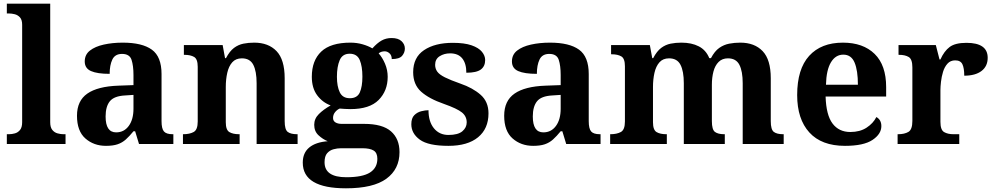

<svg xmlns="http://www.w3.org/2000/svg" viewBox="-20 -780 5385 1040"><path d="M17 0V-53H29Q44 -53 60.5 -57.5Q77 -62 88.5 -76Q100 -90 100 -118V-646Q100 -673 88 -686Q76 -699 59.5 -703Q43 -707 29 -707H17V-760H252V-118Q252 -90 263.5 -76Q275 -62 292 -57.5Q309 -53 323 -53H335V0Z M554 10Q488 10 442.5 -30Q397 -70 397 -153Q397 -234 453 -273Q509 -312 621 -316L703 -319V-374Q703 -424 692.5 -456Q682 -488 641 -488Q603 -488 588.5 -457.5Q574 -427 574 -380Q507 -380 473 -395Q439 -410 439 -447Q439 -484 467 -506Q495 -528 542 -538.5Q589 -549 645 -549Q750 -549 802.5 -511Q855 -473 855 -379V-124Q855 -83 868 -68Q881 -53 915 -53H919V0H733L712 -69H703Q681 -42 661.5 -24.5Q642 -7 617 1.5Q592 10 554 10ZM609 -63Q652 -63 677.5 -98Q703 -133 703 -191V-266L658 -263Q598 -260 575 -231.5Q552 -203 552 -149Q552 -63 609 -63Z M971 0V-53H973Q1007 -53 1029 -65Q1051 -77 1051 -122V-418Q1051 -460 1031.5 -471.5Q1012 -483 979 -483H976V-536H1186L1199 -465H1204Q1224 -503 1247.5 -520.5Q1271 -538 1298.5 -543.5Q1326 -549 1357 -549Q1434 -549 1478 -503Q1522 -457 1522 -356V-124Q1522 -78 1538.5 -65.5Q1555 -53 1589 -53H1592V0H1370V-329Q1370 -394 1352 -429Q1334 -464 1290 -464Q1257 -464 1238 -442.5Q1219 -421 1211 -385.5Q1203 -350 1203 -309V-118Q1203 -76 1222.5 -64.5Q1242 -53 1275 -53H1278V0Z M1854 240Q1620 240 1620 101Q1620 48 1655 19Q1690 -10 1755 -15Q1728 -26 1705 -47.5Q1682 -69 1682 -104Q1682 -137 1707 -162Q1732 -187 1771 -209Q1727 -225 1698 -264Q1669 -303 1669 -364Q1669 -452 1720 -500.5Q1771 -549 1878 -549Q1913 -549 1944 -540Q1975 -531 1997 -518Q2023 -547 2047 -560.5Q2071 -574 2101 -574Q2137 -574 2155 -557Q2173 -540 2173 -517Q2173 -495 2158 -477.5Q2143 -460 2102 -460Q2102 -480 2090 -491Q2078 -502 2064 -502Q2044 -502 2031 -491Q2051 -469 2065.5 -435Q2080 -401 2080 -364Q2080 -288 2031 -238.5Q1982 -189 1878 -189Q1867 -189 1848 -190Q1829 -191 1820 -192Q1806 -186 1795 -172.5Q1784 -159 1784 -141Q1784 -125 1797 -117Q1810 -109 1831 -109H1952Q2052 -109 2098 -68.5Q2144 -28 2144 44Q2144 136 2073 188Q2002 240 1854 240ZM1875 -248Q1915 -248 1929 -279.5Q1943 -311 1943 -365Q1943 -421 1928.5 -455Q1914 -489 1874 -489Q1835 -489 1820 -454Q1805 -419 1805 -364Q1805 -312 1820.5 -280Q1836 -248 1875 -248ZM1856 180Q1944 180 1984 154.5Q2024 129 2024 80Q2024 48 2004 35.5Q1984 23 1943 23H1827Q1807 23 1786.5 28.5Q1766 34 1752 50Q1738 66 1738 99Q1738 180 1856 180Z M2409 10Q2300 10 2254 -23.5Q2208 -57 2208 -107Q2208 -140 2224 -156Q2240 -172 2262 -177.5Q2284 -183 2301 -183Q2301 -121 2330.5 -85Q2360 -49 2409 -49Q2461 -49 2484.5 -69Q2508 -89 2508 -117Q2508 -150 2482 -171Q2456 -192 2385 -217Q2304 -245 2261 -283.5Q2218 -322 2218 -389Q2218 -469 2277 -508.5Q2336 -548 2433 -548Q2496 -548 2534.5 -534.5Q2573 -521 2590.5 -499.5Q2608 -478 2608 -455Q2608 -421 2584.5 -403.5Q2561 -386 2506 -386Q2506 -436 2484 -463.5Q2462 -491 2418 -491Q2386 -491 2361.5 -475.5Q2337 -460 2337 -429Q2337 -408 2348.5 -392Q2360 -376 2390 -361Q2420 -346 2474 -327Q2541 -304 2583.5 -266.5Q2626 -229 2626 -166Q2626 -83 2569.5 -36.5Q2513 10 2409 10Z M2868 10Q2802 10 2756.5 -30Q2711 -70 2711 -153Q2711 -234 2767 -273Q2823 -312 2935 -316L3017 -319V-374Q3017 -424 3006.5 -456Q2996 -488 2955 -488Q2917 -488 2902.5 -457.5Q2888 -427 2888 -380Q2821 -380 2787 -395Q2753 -410 2753 -447Q2753 -484 2781 -506Q2809 -528 2856 -538.5Q2903 -549 2959 -549Q3064 -549 3116.5 -511Q3169 -473 3169 -379V-124Q3169 -83 3182 -68Q3195 -53 3229 -53H3233V0H3047L3026 -69H3017Q2995 -42 2975.5 -24.5Q2956 -7 2931 1.5Q2906 10 2868 10ZM2923 -63Q2966 -63 2991.5 -98Q3017 -133 3017 -191V-266L2972 -263Q2912 -260 2889 -231.5Q2866 -203 2866 -149Q2866 -63 2923 -63Z M3285 0V-53H3287Q3321 -53 3343 -65Q3365 -77 3365 -122V-421Q3365 -463 3345.5 -474.5Q3326 -486 3293 -486H3290V-536H3500L3513 -465H3518Q3538 -503 3561.5 -520.5Q3585 -538 3612.5 -543.5Q3640 -549 3671 -549Q3726 -549 3765 -529Q3804 -509 3822 -465H3831Q3851 -503 3876 -520.5Q3901 -538 3930 -543.5Q3959 -549 3990 -549Q4067 -549 4111 -503Q4155 -457 4155 -356V-124Q4155 -78 4171.5 -65.5Q4188 -53 4222 -53H4225V0H4003V-329Q4003 -394 3985 -429Q3967 -464 3923 -464Q3892 -464 3872.5 -444.5Q3853 -425 3844.5 -392.5Q3836 -360 3836 -321V-124Q3836 -78 3852.5 -65.5Q3869 -53 3903 -53H3906V0H3684V-329Q3684 -394 3666 -429Q3648 -464 3604 -464Q3571 -464 3552 -442.5Q3533 -421 3525 -385.5Q3517 -350 3517 -309V-118Q3517 -76 3536.5 -64.5Q3556 -53 3589 -53H3592V0Z M4557 10Q4430 10 4364 -62.5Q4298 -135 4298 -265Q4298 -406 4363 -477.5Q4428 -549 4546 -549Q4655 -549 4717.5 -488Q4780 -427 4780 -308V-257H4452Q4455 -157 4489.5 -111Q4524 -65 4586 -65Q4638 -65 4674 -88.5Q4710 -112 4727 -146Q4754 -131 4754 -97Q4754 -54 4706 -22Q4658 10 4557 10ZM4627 -321Q4627 -398 4609 -441Q4591 -484 4548 -484Q4506 -484 4481 -442.5Q4456 -401 4454 -321Z M4842 0V-53H4845Q4879 -53 4900.5 -65.5Q4922 -78 4922 -125V-415Q4922 -459 4902.5 -471Q4883 -483 4850 -483H4847V-536H5049L5069 -458H5074Q5094 -503 5124 -525.5Q5154 -548 5215 -548Q5330 -548 5330 -467Q5330 -421 5296.5 -395.5Q5263 -370 5203 -370Q5203 -411 5193 -432Q5183 -453 5154 -453Q5128 -453 5112 -435Q5096 -417 5088 -390.5Q5080 -364 5077 -337Q5074 -310 5074 -293V-120Q5074 -76 5094 -64.5Q5114 -53 5144 -53H5176V0Z"/></svg>

Font: Noto Serif Toto
Style: Bold
Weight: 700
Designer: Monotype Design Team
Foundry: Monotype Imaging Inc.
Version: Version 2.001; ttfautohint (v1.8.4.7-5d5b)